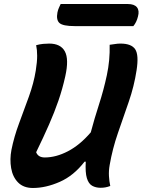

<svg xmlns="http://www.w3.org/2000/svg" viewBox="-20 -925 710 956"><path d="M144 11Q97 11 70 -16.5Q43 -44 35.5 -88Q28 -132 37 -179Q50 -244 75 -311Q100 -378 124 -444.5Q148 -511 158 -573Q165 -617 165 -647Q165 -677 160 -700Q179 -705 194.5 -706.5Q210 -708 225 -708Q282 -708 303 -669Q324 -630 305 -545Q291 -482 271 -424Q251 -366 224 -304.5Q197 -243 160 -167Q170 -141 203 -141Q259 -141 318.5 -172Q378 -203 432 -266Q450 -334 473 -405Q496 -476 512 -550.5Q528 -625 526 -702Q543 -704 554.5 -706Q566 -708 580 -708Q634 -708 653 -680Q672 -652 660 -575Q648 -496 621 -418Q594 -340 567 -262Q540 -184 526 -103Q521 -75 522.5 -48.5Q524 -22 529 1Q516 6 504.5 8Q493 10 481 10Q457 10 439 0Q421 -10 412.5 -38Q404 -66 407 -120H401Q347 -50 277.5 -19.5Q208 11 144 11ZM282 -905H616Q649 -905 662 -888.5Q675 -872 667 -843Q660 -814 644 -795H352Q293 -795 276 -810.5Q259 -826 266 -863Q269 -877 273.5 -886.5Q278 -896 282 -905Z"/></svg>

Font: Recursive Sn Csl St
Style: Bold Italic
Weight: 700
Italic angle: -15°
Version: Version 1.079;hotconv 1.0.112;makeotfexe 2.5.65598; ttfautoh